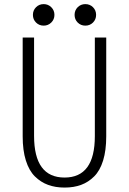

<svg xmlns="http://www.w3.org/2000/svg" viewBox="-20 -878 610 910"><path d="M187 -756.5Q165.5 -756.5 150.8 -771.2Q136 -786 136 -807.5Q136 -829 150.8 -843.8Q165.5 -858.5 187 -858.5Q208 -858.5 223 -843.8Q238 -829 238 -807.5Q238 -786 223 -771.2Q208 -756.5 187 -756.5ZM420.8 -771.2Q406 -756.5 384.5 -756.5Q363 -756.5 348.2 -771.2Q333.5 -786 333.5 -807.5Q333.5 -829 348.2 -843.8Q363 -858.5 384.5 -858.5Q406 -858.5 420.8 -843.8Q435.5 -829 435.5 -807.5Q435.5 -786 420.8 -771.2ZM286 11Q242.5 11 207.8 -1.8Q173 -14.5 145.2 -42Q117.5 -69.5 102.5 -117.5Q87.5 -165.5 87.5 -231.5V-700H141.5V-234Q141.5 -36.5 286 -36.5Q429.5 -36.5 429.5 -232.5V-700H483.5V-231.5Q483.5 -165.5 468.8 -117.5Q454 -69.5 426.5 -42Q399 -14.5 364.5 -1.8Q330 11 286 11Z"/></svg>

Font: League Mono Narrow UltraLight
Style: Regular
Weight: 200
Width: 3
Designer: Tyler Finck
Foundry: The League of Moveable Type / Tyler Finck
Version: Version 2.210